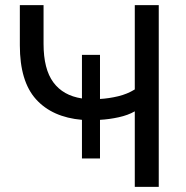

<svg xmlns="http://www.w3.org/2000/svg" viewBox="-20 -725 721 745"><path d="M503 0V-293Q477 -278 440.5 -270Q404 -262 368 -260V-110H298V-260Q183 -270 120 -339.5Q57 -409 57 -549V-705H149V-555Q149 -457 187 -405.5Q225 -354 298 -343V-512H368V-341Q403 -343 438.5 -351.5Q474 -360 503 -378V-705H596V0Z"/></svg>

Font: Nunito Sans Medium
Style: Regular
Weight: 500
Designer: Vernon Adams
Foundry: Vernon Adams
Version: Version 3.101; ttfautohint (v1.8.4.7-5d5b);gftools[0.9.27]